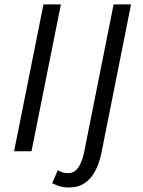

<svg xmlns="http://www.w3.org/2000/svg" viewBox="-20 -676 640 858"><path d="M43 0 174.2 -656.3H252.1L120.8 0ZM288.1 161.8Q264.9 161.8 247.5 156.6Q230.1 151.4 213.2 142.8L238.4 84.4Q248.2 90.4 258.4 94.1Q268.5 97.7 284.2 97.7Q312 97.7 328.9 73.9Q345.8 50.2 355.4 6.8L487.7 -656.3H565.6L433.8 4.6Q424.7 51 406.4 86.4Q388.1 121.8 359 141.8Q329.9 161.8 288.1 161.8Z"/></svg>

Font: SourceCodeVF
Style: Italic
Weight: 200
Italic angle: -11°
Monospace: yes
Designer: Paul D. Hunt, Teo Tuominen
Foundry: Adobe
Version: Version 1.026;hotconv 1.1.0;makeotfexe 2.6.0